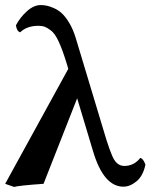

<svg xmlns="http://www.w3.org/2000/svg" viewBox="-28 -718 595 750"><path d="M540 -75.2Q531.2 -31.2 505.6 -10Q480 11.2 454.1 11.2Q377 11.2 335.9 -126L273.4 -334L142.1 0Q45.9 6.8 26.9 12.2L-7.8 0L238.8 -449.2L230 -478Q214.8 -526.9 200.4 -557.4Q186 -587.9 170.4 -599.4Q154.8 -610.8 145.5 -614Q136.2 -617.2 122.1 -617.2Q77.1 -617.2 50.8 -591.8Q37.6 -595.7 34.2 -619.1Q50.3 -649.9 77.1 -674.1Q104 -698.2 130.9 -698.2Q142.1 -698.2 153.6 -696Q165 -693.8 182.1 -686.5Q199.2 -679.2 213.6 -666Q228 -652.8 242.9 -627.9Q257.8 -603 268.1 -568.8L375 -213.9Q402.8 -118.7 418 -94.2Q433.1 -69.8 458 -69.8Q495.1 -69.8 520 -101.1Q531.2 -99.1 540 -75.2Z"/></svg>

Font: Linux Libertine
Style: Bold
Weight: 700
Designer: Philipp H. Poll
Foundry: Philipp H. Poll
Version: Version 5.0.3